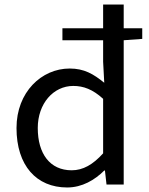

<svg xmlns="http://www.w3.org/2000/svg" viewBox="-20 -816 660 849"><path d="M436 -138C391 -88 347 -63 297 -63C201 -63 147 -136 147 -250C147 -358 216 -436 304 -436C349 -436 390 -421 436 -379ZM609 -691H527V-796H436V-691H256V-638H436V-543L441 -450C393 -489 352 -513 288 -513C164 -513 53 -409 53 -250C53 -84 141 13 277 13C343 13 399 -20 441 -62H444L451 0H527V-638L609 -644Z"/></svg>

Font: Squished Noto Sans CJK JP Regular
Style: Regular
Weight: 400
Designer: Ryoko NISHIZUKA (kana & ideographs); Paul D. Hunt (Latin, Greek & Cyrillic); Wenlong ZHANG (bopomofo); Sandoll Communica
Foundry: Adobe Systems Incorporated
Version: Version 1.004;PS 1.004;hotconv 1.0.82;makeotf.lib2.5.63406